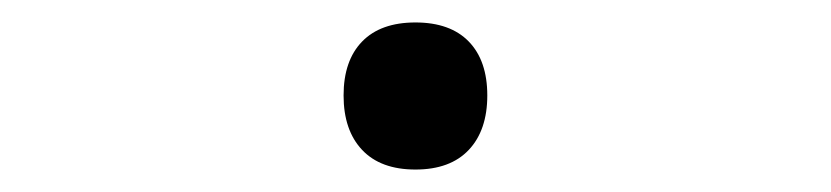

<svg xmlns="http://www.w3.org/2000/svg" viewBox="-20 -485 740 171"><path d="M350 -334Q319 -334 302.5 -351.5Q286 -369 286 -400Q286 -431 302.5 -448Q319 -465 350 -465Q381 -465 397.5 -448Q414 -431 414 -400Q414 -369 397.5 -351.5Q381 -334 350 -334Z"/></svg>

Font: Martian Mono ExtraLight
Style: Regular
Weight: 200
Monospace: yes
Designer: Roman Shamin
Foundry: Evil Martians
Version: Version 1.000; ttfautohint (v1.8.4.7-5d5b)